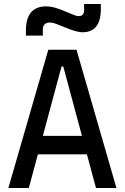

<svg xmlns="http://www.w3.org/2000/svg" viewBox="-20 -943 626 963"><path d="M22 0 222.2 -693.4H363.8L564 0H461.4L297.4 -609.4H288.6L124.5 0ZM114.7 -168.9V-261.7H466.3V-168.9ZM109.9 -764.6V-789.1Q109.9 -850.1 135.5 -880.6Q161.1 -911.1 212.4 -911.1Q232.4 -911.1 254.2 -905Q275.9 -898.9 304.2 -887.2Q333 -875.5 348.1 -868.9Q363.3 -862.3 375.5 -862.3Q401.9 -862.3 401.9 -893.6V-922.9H485.8V-898.4Q485.8 -839.8 462.9 -810.5Q439.9 -781.2 394 -781.2Q377.4 -781.2 354.5 -788.1Q331.5 -794.9 299.8 -808.1Q278.8 -816.9 261.2 -823.5Q243.7 -830.1 231 -830.1Q194.8 -830.1 194.8 -793.9V-764.6Z"/></svg>

Font: Cascadia Mono
Style: Regular
Weight: 400
Monospace: yes
Designer: Aaron Bell
Foundry: Saja Typeworks
Version: Version 2404.023